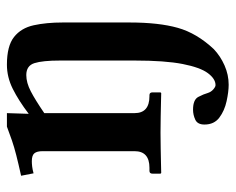

<svg xmlns="http://www.w3.org/2000/svg" viewBox="-83 -402 681 555"><g transform="rotate(-90 257.5 -124.5)"><path d="M360 -76V-291Q360 -342 352.5 -365.5Q345 -389 318 -389Q296 -389 271 -376Q246 -363 208 -337V-76Q208 -33 257 -33H260Q268 -33 268 -24V-1L266 1Q266 1 245.5 0.5Q225 0 198 -0.5Q171 -1 151 -1Q134 -1 106 -0.5Q78 0 56.5 0.5Q35 1 35 1L33 -1V-24Q33 -33 41 -33H50Q98 -33 98 -76V-342Q98 -358 92 -365.5Q86 -373 69 -373Q62 -373 53.5 -372Q45 -371 34 -368L27 -404Q63 -412 86.5 -418Q110 -424 129 -430.5Q148 -437 169 -445H208L206 -382Q244 -411 278 -428Q312 -445 348 -445Q402 -445 428 -424.5Q454 -404 462 -367.5Q470 -331 470 -284V-90Q470 -6 454.5 49Q439 104 393 153Q373 172 346 184Q319 196 290 196Q270 196 242.5 190Q215 184 195 169Q175 154 175 126Q175 106 189 99.5Q203 93 218 93Q247 93 255 108.5Q263 124 266 135Q269 145 276.5 151.5Q284 158 289 158Q307 158 323.5 136Q340 114 350 63Q360 12 360 -76Z"/></g></svg>

Font: Libertinus Serif SemiBold
Style: Regular
Weight: 600
Designer: Philipp H. Poll, Khaled Hosny
Foundry: Caleb Maclennan
Version: Version 7.051;RELEASE